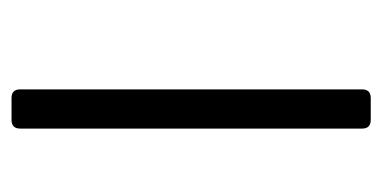

<svg xmlns="http://www.w3.org/2000/svg" viewBox="-185 -478 663 333"><g transform="rotate(90 146.5 -311.5)"><path d="M135 -15V-608Q135 -623 150 -623H188Q203 -623 203 -608V-15Q203 0 188 0H150Q135 0 135 -15Z"/></g></svg>

Font: Rajdhani Medium
Style: Regular
Weight: 500
Designer: Satya Rajpurohit, Jyotish Sonowal
Foundry: Indian Type Foundry
Version: Version 1.201 February 1, 2022